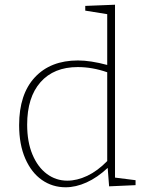

<svg xmlns="http://www.w3.org/2000/svg" viewBox="-20 -786 624 813"><path d="M467 -34 554 -23V-2L442 3L436 -75Q392 -34 346.5 -13.5Q301 7 258 7Q202 7 157.5 -24Q113 -55 87 -114.5Q61 -174 61 -256Q61 -387 127.5 -458.5Q194 -530 310 -530Q363 -530 434 -511V-726L341 -741V-761L467 -766ZM265 -21Q306 -21 349.5 -41.5Q393 -62 434 -104V-480Q371 -502 309 -502Q208 -502 151.5 -438Q95 -374 95 -258Q95 -185 117.5 -131.5Q140 -78 178.5 -49.5Q217 -21 265 -21Z"/></svg>

Font: Bitter Pro ExtraLight
Style: Regular
Weight: 275
Designer: Sol Matas, and Bitter project Authors
Foundry: Sol Matas
Version: Version 1.010